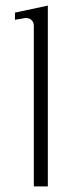

<svg xmlns="http://www.w3.org/2000/svg" viewBox="-20 -662 256 682"><path d="M33.2 -617.2 149.9 -642.1V0H100.1V-570.8Q100.1 -583 92 -590.6Q84 -598.1 71.8 -598.1Q69.8 -598.1 67.4 -597.7Q64.9 -597.2 55.9 -595.5Q46.9 -593.8 33.2 -591.8Z"/></svg>

Font: Resagokr
Style: Light
Weight: 300
Designer: gluk
Foundry: gluk
Version: Version 0.95